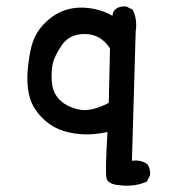

<svg xmlns="http://www.w3.org/2000/svg" viewBox="-20 -445 540 599"><path d="M352.5 132.8Q317.4 129.9 312.5 111.8Q307.6 93.8 315.4 -33.2Q270.5 -23.4 231.9 -26.4Q193.4 -29.3 163.1 -42Q132.8 -54.7 108.4 -80.6Q84 -106.4 74.2 -136.7Q64.5 -167 65.4 -207Q66.4 -247.1 76.2 -292Q85.9 -336.9 115.2 -368.2Q144.5 -399.4 179.7 -412.1Q214.8 -424.8 256.3 -419.9Q297.9 -415 331.1 -395.5Q331.1 -407.2 338.9 -415Q352.5 -426.8 374 -424.8L393.6 -415Q409.2 -385.7 403.3 -346.7L391.6 56.6Q418.9 52.7 438.5 66.4Q450.2 80.1 448.2 101.6L438.5 121.1Q401.4 138.7 352.5 132.8ZM319.3 -124 323.2 -293.9Q294.9 -337.9 246.1 -338.9Q197.3 -339.8 172.9 -304.2Q148.4 -268.6 143.6 -241.2Q138.7 -213.9 142.6 -182.6Q146.5 -151.4 168.9 -130.9Q191.4 -110.4 228 -103Q264.6 -95.7 319.3 -124Z"/></svg>

Font: JasonHandwriting2
Style: Regular
Weight: 400
Version: Version 1.05.10